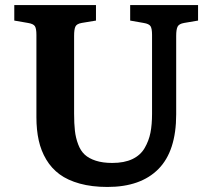

<svg xmlns="http://www.w3.org/2000/svg" viewBox="-20 -720 830 754"><path d="M401.9 14.2Q340.8 14.2 293.2 1Q245.6 -12.2 213.9 -35.6Q182.1 -59.1 161.6 -93.5Q141.1 -127.9 132.1 -168.7Q123 -209.5 123 -259.8V-583Q123 -607.4 117.2 -616.9Q111.3 -626.5 89.8 -629.9L36.1 -639.2V-700.2H356.9V-639.2L300.8 -629.9Q281.2 -626.5 276.1 -615.5Q271 -604.5 271 -579.1V-273.9Q271 -234.4 274.2 -206.5Q277.3 -178.7 286.9 -153.3Q296.4 -127.9 312.7 -112.8Q329.1 -97.7 356.2 -88.9Q383.3 -80.1 420.9 -80.1Q467.8 -80.1 499.8 -95.2Q531.7 -110.4 548.1 -138.7Q564.5 -167 570.8 -198.7Q577.1 -230.5 577.1 -272.9V-583Q577.1 -607.4 571.3 -616.9Q565.4 -626.5 543.9 -629.9L491.2 -639.2V-700.2H757.8V-639.2L703.1 -629.9Q683.1 -626.5 677.5 -615.5Q671.9 -604.5 671.9 -579.1V-271Q671.9 -127 602.3 -56.4Q532.7 14.2 401.9 14.2Z"/></svg>

Font: Literata Book
Style: Bold
Weight: 700
Designer: Latin by Veronika Burian and Jose Scaglione. Greek by Irene Vlachou. Cyrillic by Vera Evstafieva
Foundry: TypeTogether
Version: Version 2.003;PS 002.003;hotconv 1.0.88;makeotf.lib2.5.64775